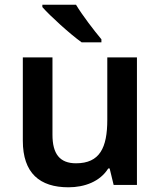

<svg xmlns="http://www.w3.org/2000/svg" viewBox="-20 -786 682 816"><path d="M303 -766H160V-756C192 -719 278 -641 327 -606H411V-619C380 -656 330 -721 303 -766ZM562 -542H436V-277C436 -158 404 -92 303 -92C234 -92 203 -132 203 -213V-542H77V-188C77 -50 149 10 271 10C339 10 405 -14 440 -70H446L463 0H562Z"/></svg>

Font: Noto Sans Arabic UI SmBd
Style: Regular
Weight: 600
Designer: Monotype Design Team, Nadine Chahine and Nizar Qandah
Foundry: Monotype Imaging Inc.
Version: Version 2.010